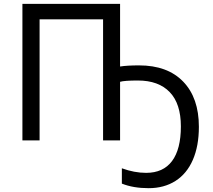

<svg xmlns="http://www.w3.org/2000/svg" viewBox="-20 -734 1113 1004"><path d="M701.2 -313Q630.4 -313 607.9 -306.2V0H519V-632.8H187V0H97.2V-713.9H607.9V-386.2Q645 -392.1 707 -392.1Q856 -392.1 938 -307.1Q1020 -222.2 1020 -70.8Q1020 29.3 988.5 101.8Q957 174.3 897.5 212.2Q837.9 250 757.3 250Q676.8 250 617.2 226.1V146Q682.6 169.9 744.1 169.9Q833.5 169.9 879.6 108.2Q925.8 46.4 925.8 -72.8Q925.8 -191.9 867.4 -252.4Q809.1 -313 701.2 -313Z"/></svg>

Font: NotoSans
Style: Regular
Weight: 400
Designer: Monotype Design team
Foundry: Monotype Imaging Inc.
Version: Version 1.04